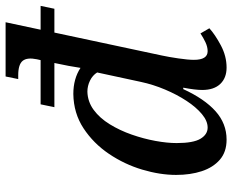

<svg xmlns="http://www.w3.org/2000/svg" viewBox="-90 -710 810 669"><g transform="rotate(-90 314.5 -375.0)"><path d="M163 10Q120 10 93 -13.5Q66 -37 53 -76.5Q40 -116 40 -166Q40 -222 58.5 -284Q77 -346 113.5 -400Q150 -454 202.5 -488.5Q255 -523 322 -524Q375 -524 413 -499Q415 -514 420 -540.5Q425 -567 430 -590H276L286 -638H440L443 -651Q450 -685 437.5 -700.5Q425 -716 387 -716H374L383 -760H572L546 -638H629L619 -590H536L456 -215Q451 -192 446 -158Q441 -124 441 -104Q441 -56 471 -56Q486 -56 502 -63.5Q518 -71 533 -81L551 -50Q529 -30 491.5 -10Q454 10 414 10Q378 10 357 -12Q336 -34 336 -75Q336 -99 344 -141H339Q305 -67 262 -28.5Q219 10 163 10ZM205 -56Q228 -56 252 -76Q276 -96 298 -129.5Q320 -163 337.5 -204.5Q355 -246 364 -288L397 -441Q387 -457 368.5 -466Q350 -475 330 -475Q295 -474 266.5 -453Q238 -432 216.5 -397Q195 -362 180.5 -320.5Q166 -279 158.5 -238Q151 -197 151 -164Q151 -106 166 -81Q181 -56 205 -56Z"/></g></svg>

Font: Noto Serif SemiCondensed Medium
Style: Italic
Weight: 500
Width: 4
Italic angle: -12°
Designer: Monotype Design Team
Foundry: Monotype Imaging Inc.
Version: Version 2.013